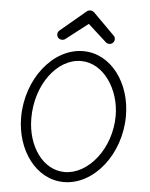

<svg xmlns="http://www.w3.org/2000/svg" viewBox="-60 -944 779 994"><g transform="rotate(5 330.0 -446.5)"><path d="M309 2C465 2 600 -167 600 -367C600 -539 495 -682 351 -682C195 -682 60 -513 60 -313C60 -143 164 2 309 2ZM344 -630C463 -630 547 -498 547 -363C547 -193 432 -50 309 -50C195 -50 113 -169 113 -313C113 -489 221 -630 344 -630ZM389 -887C383 -892 376 -895 369 -895C363 -895 356 -893 350 -888L219 -778C212 -773 209 -765 209 -757C209 -742 221 -731 235 -731C241 -731 247 -732 252 -736L367 -825L463 -738C468 -733 475 -731 482 -731C496 -731 508 -743 508 -757C508 -765 505 -772 499 -777Z"/></g></svg>

Font: Comic Neue
Style: Normal
Weight: 400
Designer: Craig Rozynski
Foundry: Craig Rozynski
Version: Version 2.003